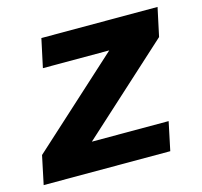

<svg xmlns="http://www.w3.org/2000/svg" viewBox="-133 -606 733 696"><g transform="rotate(-15 234.0 -258.5)"><path d="M304.7 -410.2H55.7L78.6 -517.1H514.6L491.7 -410.2L158.2 -106.9H446.3L423.8 0H-51.3L-28.8 -106.9Z"/></g></svg>

Font: XB Khoramshahr
Style: Bold Italic
Weight: 700
Italic angle: -12°
Designer: Behnam
Foundry: Irmug
Version: Version 8.005 2009